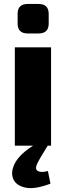

<svg xmlns="http://www.w3.org/2000/svg" viewBox="-20 -736 333 970"><path d="M175 -567H120Q69 -567 69 -617V-666Q69 -716 120 -716H175Q226 -716 226 -666V-617Q226 -567 175 -567ZM238 0H221Q181 63 167 93Q155 120 172 128.5Q189 137 222 128L235 192Q157 221 112 212.5Q67 204 50.5 175Q34 146 47 108Q65 52 147 0H55V-497H238Z"/></svg>

Font: Ezarion Extra Bold
Style: Regular
Weight: 800
Designer: Natanael Gama
Version: Version 1.001;PS 001.001;hotconv 1.0.70;makeotf.lib2.5.58329